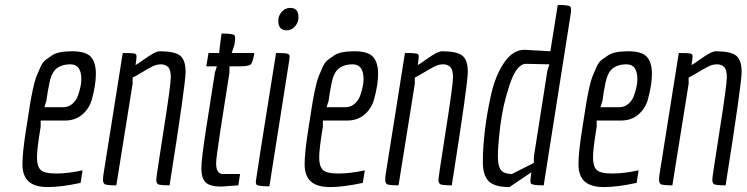

<svg xmlns="http://www.w3.org/2000/svg" viewBox="-20 -752 3029 779"><path d="M307 -10Q228 7 174.5 7Q121 7 96 -16Q71 -39 71 -85.5Q71 -132 85 -221.5Q99 -311 102.5 -333Q106 -355 113.5 -390Q121 -425 127 -440Q133 -455 143 -477.5Q153 -500 164.5 -508.5Q176 -517 192 -528Q217 -544 272.5 -544Q328 -544 348.5 -521.5Q369 -499 369 -452Q369 -407 352 -346Q341 -310 313 -286.5Q285 -263 244 -263H145V-238Q130 -148 130 -113Q130 -78 144.5 -63Q159 -48 208 -48Q257 -48 315 -61ZM236 -317Q258 -317 274 -331Q290 -345 297 -366Q310 -404 310 -430Q310 -491 266 -491Q225 -491 203 -468Q188 -452 180.5 -415.5Q173 -379 168 -342L160 -317Z M530 -488Q541 -494 563 -510Q610 -544 628 -544Q688 -544 710.5 -526.5Q733 -509 733 -460Q733 -411 668 0Q626 0 620 -5.5Q614 -11 614 -22.5Q614 -34 643.5 -221Q673 -408 673 -438.5Q673 -469 662 -480Q651 -491 633 -491Q615 -491 597.5 -482Q580 -473 555 -458Q530 -443 518 -437V-412L452 0Q410 0 404 -5.5Q398 -11 398 -22.5Q398 -34 400 -46L478 -537Q515 -537 524.5 -535Q534 -533 534 -524.5Q534 -516 530 -488Z M816 -228 852 -458 860 -483H817L826 -537H869L873 -572L879 -616Q928 -616 932 -608Q934 -604 934 -596Q934 -588 931 -570L920 -537H1012Q1006 -500 998 -491.5Q990 -483 955 -483H911V-458L875 -228Q856 -105 857 -88Q857 -46 886 -46H954L947 0L877 5Q832 5 814.5 -12Q797 -29 797 -68Q797 -107 816 -228Z M1143 -629Q1109 -629 1109 -668Q1109 -688 1123 -704Q1137 -720 1158 -720Q1191 -720 1191 -682Q1191 -661 1177 -645Q1163 -629 1143 -629ZM1020 -4Q1018 -8 1018 -16Q1018 -24 1100 -537Q1135 -537 1145 -534.5Q1155 -532 1155 -523.5Q1155 -515 1151 -491L1073 4Q1024 4 1020 -4Z M1452 -10Q1373 7 1319.5 7Q1266 7 1241 -16Q1216 -39 1216 -85.5Q1216 -132 1230 -221.5Q1244 -311 1247.5 -333Q1251 -355 1258.5 -390Q1266 -425 1272 -440Q1278 -455 1288 -477.5Q1298 -500 1309.5 -508.5Q1321 -517 1337 -528Q1362 -544 1417.5 -544Q1473 -544 1493.5 -521.5Q1514 -499 1514 -452Q1514 -407 1497 -346Q1486 -310 1458 -286.5Q1430 -263 1389 -263H1290V-238Q1275 -148 1275 -113Q1275 -78 1289.5 -63Q1304 -48 1353 -48Q1402 -48 1460 -61ZM1381 -317Q1403 -317 1419 -331Q1435 -345 1442 -366Q1455 -404 1455 -430Q1455 -491 1411 -491Q1370 -491 1348 -468Q1333 -452 1325.5 -415.5Q1318 -379 1313 -342L1305 -317Z M1675 -488Q1686 -494 1708 -510Q1755 -544 1773 -544Q1833 -544 1855.5 -526.5Q1878 -509 1878 -460Q1878 -411 1813 0Q1771 0 1765 -5.5Q1759 -11 1759 -22.5Q1759 -34 1788.5 -221Q1818 -408 1818 -438.5Q1818 -469 1807 -480Q1796 -491 1778 -491Q1760 -491 1742.5 -482Q1725 -473 1700 -458Q1675 -443 1663 -437V-412L1597 0Q1555 0 1549 -5.5Q1543 -11 1543 -22.5Q1543 -34 1545 -46L1623 -537Q1660 -537 1669.5 -535Q1679 -533 1679 -524.5Q1679 -516 1675 -488Z M2108 -550 2213 -544 2243 -732Q2291 -732 2295 -724Q2297 -720 2297 -712Q2297 -704 2294 -686L2186 0Q2138 0 2134 -8Q2132 -12 2132 -18.5Q2132 -25 2136 -53L2047 7Q1987 7 1963 -16.5Q1939 -40 1939 -95Q1939 -150 1947 -220Q1955 -290 1972.5 -368Q1990 -446 2025.5 -498Q2061 -550 2108 -550ZM2057 -46 2146 -91V-116L2201 -466L2209 -491L2114 -493Q2076 -493 2048 -409Q2020 -325 2010 -242.5Q2000 -160 2000 -118.5Q2000 -77 2013 -61.5Q2026 -46 2057 -46Z M2563 -10Q2484 7 2430.5 7Q2377 7 2352 -16Q2327 -39 2327 -85.5Q2327 -132 2341 -221.5Q2355 -311 2358.5 -333Q2362 -355 2369.5 -390Q2377 -425 2383 -440Q2389 -455 2399 -477.5Q2409 -500 2420.5 -508.5Q2432 -517 2448 -528Q2473 -544 2528.5 -544Q2584 -544 2604.5 -521.5Q2625 -499 2625 -452Q2625 -407 2608 -346Q2597 -310 2569 -286.5Q2541 -263 2500 -263H2401V-238Q2386 -148 2386 -113Q2386 -78 2400.5 -63Q2415 -48 2464 -48Q2513 -48 2571 -61ZM2492 -317Q2514 -317 2530 -331Q2546 -345 2553 -366Q2566 -404 2566 -430Q2566 -491 2522 -491Q2481 -491 2459 -468Q2444 -452 2436.5 -415.5Q2429 -379 2424 -342L2416 -317Z M2786 -488Q2797 -494 2819 -510Q2866 -544 2884 -544Q2944 -544 2966.5 -526.5Q2989 -509 2989 -460Q2989 -411 2924 0Q2882 0 2876 -5.5Q2870 -11 2870 -22.5Q2870 -34 2899.5 -221Q2929 -408 2929 -438.5Q2929 -469 2918 -480Q2907 -491 2889 -491Q2871 -491 2853.5 -482Q2836 -473 2811 -458Q2786 -443 2774 -437V-412L2708 0Q2666 0 2660 -5.5Q2654 -11 2654 -22.5Q2654 -34 2656 -46L2734 -537Q2771 -537 2780.5 -535Q2790 -533 2790 -524.5Q2790 -516 2786 -488Z"/></svg>

Font: Economica
Style: Italic
Weight: 400
Designer: Vicente Lamonaca
Foundry: Vicente Lamonaca
Version: Version 1.100